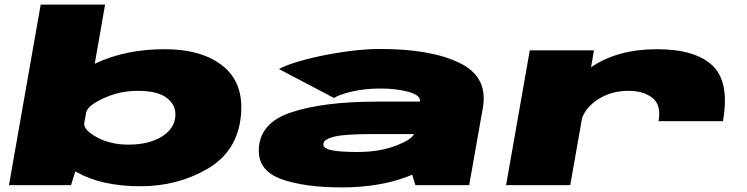

<svg xmlns="http://www.w3.org/2000/svg" viewBox="-20 -805 3248 835"><path d="M19 0 157 -785H437L392 -527.5Q394 -528 396 -529.5Q526.5 -591 696 -591Q858 -591 949.2 -518Q1040.5 -445 1028 -305Q1014 -148 883.5 -71.5Q753 5 591 5Q421.5 5 312.5 -57Q310 -58 307.5 -59.5L289 0ZM355 -317 346 -267Q345.5 -238.5 400.5 -208.5Q459.5 -176 538 -176Q626 -176 681.8 -209.8Q737.5 -243.5 742.5 -297.5Q747 -346 707 -378Q667 -410 579 -410Q500.5 -410 430 -377.5Q362 -346 355 -317Z M1786.5 0 1772.5 -45.5Q1762 -41 1751 -36.5Q1628 10 1466.5 10Q1305 10 1205.2 -25.5Q1105.5 -61 1105.5 -149Q1105.5 -269.5 1246 -316.2Q1386.5 -363 1618 -363H1806V-364Q1810.5 -390 1758.2 -405Q1706 -420 1635 -420Q1567 -420 1511.2 -407Q1455.5 -394 1432.5 -379L1193.5 -504.5Q1216 -518 1264.2 -533.2Q1312.5 -548.5 1375.5 -561.8Q1438.5 -575 1506 -583.5Q1573.5 -592 1634 -592Q1854.5 -592 1979 -531.2Q2103.5 -470.5 2080 -336.5L2020.5 0ZM1780.5 -222H1601Q1481 -222 1435.5 -211.2Q1390 -200.5 1386.5 -180.5Q1383 -160.5 1419.5 -152.2Q1456 -144 1535 -144Q1632 -144 1704.5 -172.5Q1769.5 -197.5 1780.5 -222Z M2844 -278Q2856.5 -348 2817.8 -379Q2779 -410 2713 -410Q2635 -410 2575.5 -369.5Q2528 -336.5 2511.5 -292L2460 0H2181L2284 -586H2563L2550.5 -512.5Q2665 -591 2837 -591Q3004 -591 3079 -519.5Q3154 -448 3124 -278Z"/></svg>

Font: Anybody UltraExpanded Black
Style: Italic
Weight: 900
Width: 9
Italic angle: -10°
Designer: Tyler Finck
Foundry: Etcetera Type Company
Version: Version 1.010; ttfautohint (v1.8.3) -l 8 -r 50 -G 200 -x 14 